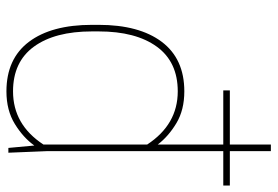

<svg xmlns="http://www.w3.org/2000/svg" viewBox="-150 -690 846 585"><g transform="rotate(90 272.5 -397.0)"><path d="M254.9 -654.8V-674.8H419.9V-799.8H439.9V-674.8H544.9V-654.8H439.9V-120.1L444.8 0H430.2L422.9 -79.1Q398.9 -45.4 357.4 -19.8Q315.9 5.9 257.8 5.9Q158.7 5.9 106.9 -62.7Q55.2 -131.3 55.2 -254.9V-274.9Q55.2 -398.4 106.9 -467.3Q158.7 -536.1 257.8 -536.1Q314.5 -536.1 354.7 -512Q395 -487.8 419.9 -455.1V-654.8ZM419.9 -422.9Q358.9 -516.1 257.8 -516.1Q168 -516.1 121.6 -452.1Q75.2 -388.2 75.2 -274.9V-254.9Q75.2 -141.6 121.6 -77.9Q168 -14.2 257.8 -14.2Q359.4 -14.2 419.9 -106.9Z"/></g></svg>

Font: Cooper Hewitt
Style: Thin
Weight: 701
Designer: Village Type and Design LLC
Foundry: Cooper Hewitt Smithsonian Design Museum
Version: 1.000